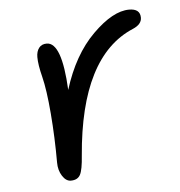

<svg xmlns="http://www.w3.org/2000/svg" viewBox="-43 -523 554 591"><g transform="rotate(-5 234.0 -227.5)"><path d="M152.8 26.9Q137.7 26.9 126.5 9.3Q115.2 -8.3 115.2 -32.2Q115.2 -109.9 109.1 -184.1Q103 -258.3 92.8 -298.8Q83 -337.4 83 -360.8Q83 -378.4 91.3 -389.2Q99.6 -399.9 115.2 -399.9Q161.6 -399.9 168.9 -252Q201.7 -357.9 264.2 -419.9Q326.7 -481.9 377 -481.9Q411.1 -481.9 411.1 -454.1Q411.1 -433.6 383.8 -421.9Q217.8 -352.1 192.9 -46.9Q189.9 -3.4 181.9 11.7Q173.8 26.9 152.8 26.9Z"/></g></svg>

Font: Shantell Sans Irregular Bouncy
Style: Regular
Weight: 300
Designer: Stephen Nixon, Anya Danilova, Shantell Martin
Foundry: Arrow Type
Version: Version 1.006;[9816181b4]